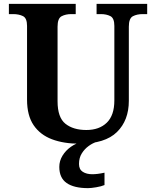

<svg xmlns="http://www.w3.org/2000/svg" viewBox="-20 -734 797 994"><path d="M392 10Q310 10 249 -13Q188 -36 154 -86Q120 -136 120 -218V-600Q120 -640 99 -650.5Q78 -661 48 -661H26V-714H372V-661H349Q320 -661 299 -650Q278 -639 278 -596V-210Q278 -126 318.5 -93.5Q359 -61 427 -61Q494 -61 533 -99Q572 -137 572 -214V-600Q572 -640 551.5 -650.5Q531 -661 502 -661H480V-714H742V-661H719Q689 -661 668 -650Q647 -639 647 -596V-212Q647 -111 585.5 -50.5Q524 10 392 10ZM436 240Q363 240 325 213.5Q287 187 287 130Q287 99 303.5 72Q320 45 347 26Q374 7 405 0H482Q461 6 439.5 21.5Q418 37 403.5 60Q389 83 389 115Q389 143 408.5 155.5Q428 168 458 168Q471 168 487 166Q503 164 521 160V224Q505 231 478 235.5Q451 240 436 240Z"/></svg>

Font: Noto Serif Ethiopic
Style: Bold
Weight: 700
Designer: Monotype Design Team
Foundry: Monotype Imaging Inc.
Version: Version 2.102; ttfautohint (v1.8.4.7-5d5b)